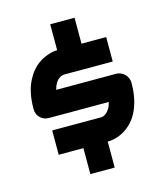

<svg xmlns="http://www.w3.org/2000/svg" viewBox="-100 -729 695 807"><g transform="rotate(-15 247.0 -326.0)"><path d="M459.9 -325.7Q459.9 -284.2 452 -251.7Q444.1 -219.3 431.2 -195.8Q418.3 -172.3 401 -155.9Q383.7 -139.6 365.8 -130.2Q348 -120.8 330.9 -116.8Q313.9 -112.9 299.5 -112.9V0H193.6V-112.9H86.1V-218.8H298.5Q303 -218.8 308.7 -220.5Q314.4 -222.3 321.5 -228Q328.7 -233.7 335.6 -244.3Q342.6 -255 347 -272.8H86.1Q75.2 -272.8 65.6 -276.7Q55.9 -280.7 48.8 -287.9Q41.6 -295 37.6 -304.7Q33.7 -314.4 33.7 -325.7Q33.7 -364.9 40.3 -394.8Q47 -424.8 58.2 -446.5Q69.3 -468.3 82.2 -483.7Q95 -499 108.4 -508.4Q122.8 -519.3 136.9 -525.2Q151 -531.2 162.6 -534.7Q174.3 -538.1 182.7 -538.6Q191.1 -539.1 193.6 -539.1V-652H299.5V-539.1H406.9V-432.7H194.6Q191.6 -432.7 185.6 -430.9Q179.7 -429.2 172 -423.8Q164.4 -418.3 157.7 -407.4Q151 -396.5 146.5 -379.2H406.9Q418.3 -379.2 428 -374.8Q437.6 -370.3 444.6 -363.4Q451.5 -356.4 455.7 -346.5Q459.9 -336.6 459.9 -325.7Z"/></g></svg>

Font: AKL FREE 001
Style: Regular
Weight: 400
Designer: AKL
Foundry: AKL
Version: Version 1.00;August 10, 2024;FontCreator 13.0.0.2630 64-bit